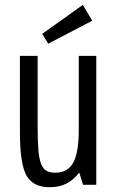

<svg xmlns="http://www.w3.org/2000/svg" viewBox="-20 -772 482 802"><path d="M137.2 -538.6H63.2V-219Q63.2 -88.4 90.4 -39.2Q117.6 10 187.4 10Q227.8 10 257.3 -5Q286.8 -20 311 -51.2L327 0H382.2V-538.6H309V-229Q309 -133.6 285.6 -92.1Q262.2 -50.6 210.4 -50.6Q188.2 -50.6 173.9 -58.7Q159.6 -66.8 151.5 -87.8Q143.4 -108.8 140.3 -145.9Q137.2 -183 137.2 -240.8ZM181.6 -589.6 365.2 -685.4 326 -751.6 156.2 -630.4Z"/></svg>

Font: Secuela Light
Style: Regular
Weight: 300
Designer: Fernando Haro
Foundry: deFharo
Version: Version 1.708